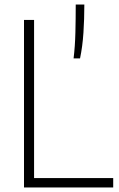

<svg xmlns="http://www.w3.org/2000/svg" viewBox="-20 -828 524 848"><path d="M86 0V-740H130.5V-41.5H480V0ZM305 -570Q311.5 -623 313 -684.2Q314.5 -745.5 314.5 -808H352.5Q352.5 -743.5 348.5 -683Q344.5 -622.5 333.5 -570Z"/></svg>

Font: Encode Sans SemiCondensed SemiCondensed ExtraLight
Style: Regular
Weight: 200
Width: 4
Designer: Multiple Designers
Foundry: Impallari Type
Version: Version 3.000; ttfautohint (v1.8.3) -l 8 -r 50 -G 200 -x 14 